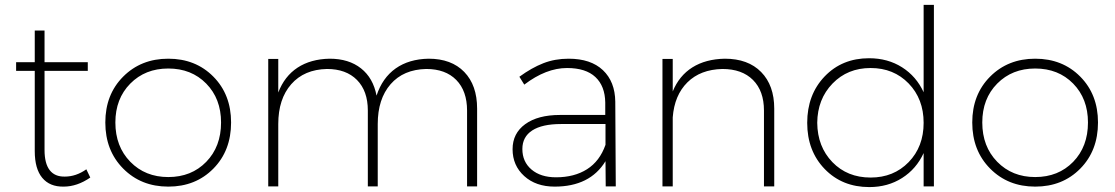

<svg xmlns="http://www.w3.org/2000/svg" viewBox="-20 -762 4557 785"><path d="M333 -69.8 349.1 -36.1Q295.4 1 240.2 1Q183.6 2 152.8 -34.9Q122.1 -71.8 122.1 -144V-472.2H45.9V-507.8H122.1V-637.2H162.1V-507.8H338.9V-472.2H162.1V-148.9Q162.1 -93.8 183.1 -66.4Q204.1 -39.1 245.1 -40Q291 -40 333 -69.8Z M668 -522Q779.8 -522 852.3 -448.7Q924.8 -375.5 924.8 -261.2Q924.8 -146 852.3 -72.5Q779.8 1 668 1Q556.6 1 483.6 -72.8Q410.6 -146.5 410.6 -261.2Q410.6 -375.5 483.6 -448.7Q556.6 -522 668 -522ZM668 -481.9Q573.7 -481.9 512.7 -420.2Q451.7 -358.4 451.7 -261.2Q451.7 -163.1 512.7 -100.6Q573.7 -38.1 668 -38.1Q762.7 -38.1 823.2 -100.3Q883.8 -162.6 883.8 -261.2Q883.8 -358.4 823.2 -420.2Q762.7 -481.9 668 -481.9Z M1732.4 -522Q1825.7 -522 1878.2 -467.8Q1930.7 -413.6 1930.7 -317.9V0H1889.6V-310.1Q1889.6 -390.1 1845.5 -435.1Q1801.3 -480 1722.7 -480Q1629.4 -478 1576.9 -417.7Q1524.4 -357.4 1524.4 -254.9V0H1483.9V-310.1Q1483.9 -390.1 1439.5 -435.1Q1395 -480 1316.9 -480Q1223.6 -478 1170.7 -417.7Q1117.7 -357.4 1117.7 -254.9V0H1076.7V-521H1117.7V-383.8Q1143.1 -450.2 1196.5 -485.4Q1250 -520.5 1327.6 -522Q1406.2 -522 1456.1 -482.4Q1505.9 -442.9 1519.5 -371.1Q1543.5 -443.8 1597.7 -482.2Q1651.9 -520.5 1732.4 -522Z M2497.6 0H2456.5L2455.6 -103Q2392.1 1 2247.6 1Q2170.9 1 2123.3 -42.2Q2075.7 -85.4 2075.7 -151.9Q2075.7 -216.8 2127.4 -254.4Q2179.2 -292 2269.5 -292H2454.6V-342.8Q2453.6 -410.2 2414.3 -447Q2375 -483.9 2298.3 -483.9Q2212.9 -483.9 2123.5 -416L2103.5 -448.2Q2153.8 -484.9 2201.2 -503.4Q2248.5 -522 2304.7 -522Q2395.5 -522 2445.1 -475.1Q2494.6 -428.2 2495.6 -346.2ZM2253.4 -37.1Q2328.1 -37.1 2380.1 -70.1Q2432.1 -103 2455.6 -169.9V-254.9H2273.4Q2196.8 -254.9 2156.2 -228.8Q2115.7 -202.6 2115.7 -152.8Q2115.7 -100.6 2153.1 -68.8Q2190.4 -37.1 2253.4 -37.1Z M2943.4 -522Q3038.6 -522 3092 -467.5Q3145.5 -413.1 3145.5 -317.9V0H3103.5V-310.1Q3103.5 -390.1 3058.6 -435.1Q3013.7 -480 2933.6 -480Q2843.8 -478 2790.5 -425.3Q2737.3 -372.6 2730.5 -282.2V0H2688.5V-521H2730.5V-388.2Q2756.8 -452.6 2811 -486.6Q2865.2 -520.5 2943.4 -522Z M3756.3 -742.2H3798.3V0H3756.3V-136.2Q3726.6 -71.3 3668.2 -34.2Q3609.9 2.9 3534.2 2.9Q3423.3 2.9 3351.8 -71Q3280.3 -145 3280.3 -259.8Q3280.3 -375 3351.6 -449.5Q3422.9 -523.9 3533.2 -523.9Q3609.9 -523.9 3668.2 -486.8Q3726.6 -449.7 3756.3 -384.8ZM3539.6 -36.1Q3633.8 -36.1 3695.1 -99.1Q3756.3 -162.1 3756.3 -259.8Q3756.3 -357.4 3695.1 -420.7Q3633.8 -483.9 3539.6 -483.9Q3445.3 -483.9 3383.8 -420.4Q3322.3 -356.9 3321.3 -259.8Q3322.3 -162.1 3383.3 -99.1Q3444.3 -36.1 3539.6 -36.1Z M4212.4 -522Q4324.2 -522 4396.7 -448.7Q4469.2 -375.5 4469.2 -261.2Q4469.2 -146 4396.7 -72.5Q4324.2 1 4212.4 1Q4101.1 1 4028.1 -72.8Q3955.1 -146.5 3955.1 -261.2Q3955.1 -375.5 4028.1 -448.7Q4101.1 -522 4212.4 -522ZM4212.4 -481.9Q4118.2 -481.9 4057.1 -420.2Q3996.1 -358.4 3996.1 -261.2Q3996.1 -163.1 4057.1 -100.6Q4118.2 -38.1 4212.4 -38.1Q4307.1 -38.1 4367.7 -100.3Q4428.2 -162.6 4428.2 -261.2Q4428.2 -358.4 4367.7 -420.2Q4307.1 -481.9 4212.4 -481.9Z"/></svg>

Font: Montserrat-Arabic ExtraLight
Style: Regular
Weight: 275
Designer: Mohamed Gaber
Foundry: Kief Type Foundry
Version: Version 5.008;PS 005.008;hotconv 1.0.88;makeotf.lib2.5.64775